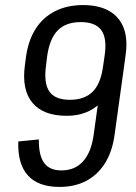

<svg xmlns="http://www.w3.org/2000/svg" viewBox="-20 -728 536 756"><path d="M431 -196Q422 -131 393.5 -85.5Q365 -40 320 -16Q275 8 214 8Q131 8 90 -37Q49 -82 52 -171L133 -179Q132 -117 153.5 -87Q175 -57 222 -57Q274 -57 306 -91.5Q338 -126 348 -192L392 -507L474 -506ZM307 -708Q370 -708 410.5 -684.5Q451 -661 467.5 -616.5Q484 -572 474 -507L440 -472Q427 -375 376 -323.5Q325 -272 243 -272Q150 -272 107.5 -323.5Q65 -375 78 -471L83 -509Q93 -573 122 -617Q151 -661 198 -684.5Q245 -708 307 -708ZM298 -641Q240 -641 208 -609Q176 -577 166 -509L161 -468Q152 -400 174.5 -367.5Q197 -335 255 -335Q313 -335 345 -367Q377 -399 386 -468L392 -509Q402 -577 379 -609Q356 -641 298 -641Z"/></svg>

Font: Pathway Extreme Condensed
Style: Italic
Weight: 400
Width: 3
Italic angle: -8°
Version: Version 1.001;gftools[0.9.26]